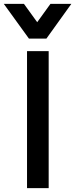

<svg xmlns="http://www.w3.org/2000/svg" viewBox="-67 -976 391 996"><path d="M83 -775.9 -47.4 -956.1H57.1L126 -860.8L194.8 -956.1H303.2L173.8 -775.9ZM73.2 0V-710.9H185.5V0Z"/></svg>

Font: Ride Light
Style: Bold
Weight: 600
Version: Version 3.000